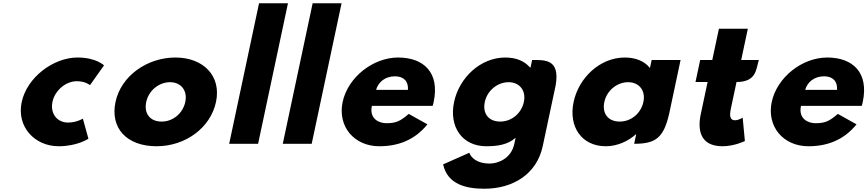

<svg xmlns="http://www.w3.org/2000/svg" viewBox="-20 -880 5308 1175"><path d="M449.9 -383C502.9 -383 530.8 -359 530.8 -359L616.5 -480C616.5 -480 568.7 -528 454.7 -528C305.7 -528 144.8 -406 112.7 -255C80.8 -105 191.3 15 339.3 15C453.3 15 521.1 -31 521.1 -31L487.2 -154C487.2 -154 449.1 -130 396.1 -130C329.1 -130 286 -186 301.1 -257C316 -327 382.9 -383 449.9 -383Z M686.9 -256C653.3 -98 753.3 15 938.3 15C1115.3 15 1268.3 -98 1301.9 -256C1335.9 -416 1223.7 -528 1053.7 -528C880.7 -528 720.9 -416 686.9 -256ZM874.9 -256C890 -327 953.6 -377 1020.6 -377C1086.6 -377 1129 -327 1113.9 -256C1099 -186 1038.4 -136 969.4 -136C897.4 -136 860 -186 874.9 -256Z M1382.5 0H1559.5L1742.3 -860H1565.3Z M1710.5 0H1887.5L2070.3 -860H1893.3Z M2627.8 -232C2630.1 -238 2632.4 -249 2633.9 -256C2672.2 -436 2572.7 -528 2416.7 -528C2261.7 -528 2108.8 -406 2076.9 -256C2045.2 -107 2146.3 15 2301.3 15C2415.3 15 2517.2 -22 2595.8 -119L2481.4 -183C2428.6 -137 2401.3 -126 2344.3 -126C2299.3 -126 2239 -153 2255.8 -232ZM2281.6 -330C2294.6 -377 2336.3 -413 2397.3 -413C2449.3 -413 2480.1 -384 2476.6 -330Z M2691.7 126C2719.1 251 2837 275 2944 275C3119 275 3265 186 3301.5 14L3380.8 -359C3407.7 -520.5 3313.5 -512.3 3236.5 -513L3226.8 -467H3223.8C3190.1 -506 3139.7 -528 3071.7 -528C2921.7 -528 2790.8 -406 2758.9 -256C2727 -106 2806.3 15 2956.3 15C3026.3 15 3088.4 5 3135.4 -37L3127.3 1C3107.9 92 3025.8 121 2976.8 121C2899.8 121 2864.2 86 2851.8 55ZM2946.9 -256C2962 -327 3025.6 -377 3092.6 -377C3158.6 -377 3201 -327 3185.9 -256C3171 -186 3110.4 -136 3041.4 -136C2969.4 -136 2932 -186 2946.9 -256Z M3490.4 -256C3458.5 -106 3537.8 15 3687.8 15C3757.8 15 3824.4 -16 3871.3 -58H3873.3L3861 0C3990.7 -0.2 4042.2 -33.5 4076.4 -190L4145 -513H3968L3957.6 -464C3924.3 -505 3872.2 -528 3803.2 -528C3653.2 -528 3522.3 -406 3490.4 -256ZM3678.4 -256C3693.5 -327 3757.1 -377 3824.1 -377C3890.1 -377 3932.5 -327 3917.4 -256C3902.5 -186 3841.9 -136 3772.9 -136C3700.9 -136 3663.5 -186 3678.4 -256Z M4339 -513H4265L4236.3 -378H4310.3L4268.5 -181C4249.1 -90 4260.8 15 4401.8 15C4474.8 15 4538.6 -17 4538.6 -17L4525 -160C4525 -160 4500.6 -144 4477.6 -144C4449.6 -144 4442.5 -167 4452.7 -215L4487.3 -378C4612.4 -378.6 4606.4 -459.3 4624 -513H4516L4556.6 -704H4379.6Z M5253.8 -232C5256.1 -238 5258.4 -249 5259.9 -256C5298.2 -436 5198.7 -528 5042.7 -528C4887.7 -528 4734.8 -406 4702.9 -256C4671.2 -107 4772.3 15 4927.3 15C5041.3 15 5143.2 -22 5221.8 -119L5107.4 -183C5054.6 -137 5027.3 -126 4970.3 -126C4925.3 -126 4865 -153 4881.8 -232ZM4907.6 -330C4920.6 -377 4962.3 -413 5023.3 -413C5075.3 -413 5106.1 -384 5102.6 -330Z"/></svg>

Font: Hussar Nova
Style: 76
Weight: 700
Foundry: Cannot Into Space Fonts
Version: Version 0.99